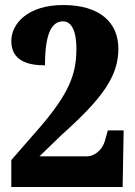

<svg xmlns="http://www.w3.org/2000/svg" viewBox="-20 -744 537 764"><path d="M25 0H468L472 -225H409L399 -189C387 -141 350 -122 327 -122H137L226 -208C387 -352 451 -440 451 -550C451 -654 378 -724 231 -724C91 -724 25 -650 25 -581C25 -503 89 -484 159 -484C159 -612 186 -659 231 -659C259 -659 284 -632 284 -549C284 -447 253 -371 140 -239L25 -107Z"/></svg>

Font: Noto Serif Myanmar Condensed Black
Style: Regular
Weight: 900
Width: 3
Designer: Ben Mitchell and the Monotype Design Team
Foundry: Monotype Imaging Inc.
Version: Version 2.106